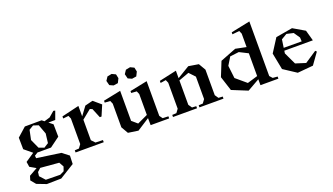

<svg xmlns="http://www.w3.org/2000/svg" viewBox="-82 -1426 4026 2321"><g transform="rotate(-20 1931.0 -265.0)"><path d="M293 -482.9 235.8 -448.2 210 -325.2 263.2 -208 330.1 -183.1 389.2 -220.2 403.8 -339.8 358.9 -460.9ZM34.2 129.9 50.8 76.2 157.2 16.1 79.1 -28.8 68.8 -95.2 182.1 -171.9 83 -253.9 81.1 -402.8 195.8 -504.9 412.1 -505.9 440.9 -482.9 514.2 -504.9 584 -564.9 606.9 -560.1 567.9 -453.1 479 -452.1 530.8 -411.1 533.2 -251 405.8 -157.2H231L189.9 -130.9L192.9 -98.1L502 -54.2L587.9 12.2L584 119.1L394 236.8L208 240.2L86.9 193.8ZM150.9 118.2 213.9 187 397.9 189.9 451.2 164.1 470.2 108.9 437 48.8 199.2 28.8 157.2 66.9Z M664.6 -27.8 718.8 -30.8 752 -76.2V-404.8L734.9 -444.8L664.6 -437V-463.9L888.7 -517.1V-382.8L969.7 -492.2L1069.8 -517.1L1165.5 -436L1107.9 -300.8H1085.9L1035.6 -422.9L1005.9 -435.1L888.7 -339.8V-76.2L931.6 -30.8L1026.9 -27.8V0H664.6Z M1425.8 -129.9 1495.6 -69.8 1629.4 -131.8V-400.9L1612.3 -440.9L1542.5 -445.8V-470.2L1766.6 -516.1V-69.8L1795.4 -29.8L1868.7 -26.9V0H1630.4L1629.4 -90.8L1469.7 12.2L1340.3 -6.8L1288.6 -96.2V-400.9L1271.5 -440.9L1201.7 -445.8V-470.2L1425.8 -516.1ZM1310.5 -685.1 1341.3 -731.9 1398.4 -743.2 1446.8 -720.2 1458.5 -667 1431.6 -612.8 1374.5 -604 1325.7 -626ZM1547.4 -685.1 1578.6 -731.9 1635.7 -743.2 1683.6 -720.2 1695.3 -667 1668.5 -612.8 1611.3 -604 1562.5 -626Z M1918 -464.8 2142.1 -514.2V-418L2301.3 -514.2L2430.2 -493.2L2482.4 -403.8V-75.2L2513.2 -29.8L2567.4 -26.9V0H2258.3V-26.9L2312 -29.8L2345.2 -75.2V-363.8L2275.4 -438L2142.1 -389.2V-75.2L2173.3 -29.8L2227.1 -26.9V0H1918V-26.9L1972.2 -29.8L2005.4 -75.2V-409.2L1988.3 -449.2L1918 -438Z M3180.2 -770V-67.9L3211.9 -32.2L3273.9 -26.9V0H3043V-76.2L2886.2 13.2L2687 -67.9L2627 -253.9L2701.2 -438L2906.2 -518.1L3043 -490.2V-663.1L3025.9 -703.1L2935.1 -693.8V-719.2ZM2757.8 -352.1 2776.9 -189 2909.2 -77.1 3043 -117.2V-410.2L2933.1 -465.8L2818.8 -452.1Z M3312.5 -308.1 3422.4 -480 3636.7 -517.1 3785.6 -430.2 3823.7 -293H3456.5L3451.7 -259.8L3525.4 -104L3654.8 -63L3806.6 -164.1L3822.8 -148.9L3719.7 -4.9L3518.6 13.2L3354.5 -94.2ZM3461.4 -328.1 3692.4 -327.1 3689.5 -377.9 3636.7 -455.1 3549.3 -475.1 3476.6 -432.1Z"/></g></svg>

Font: Ortica Angular Bold
Style: Regular
Weight: 700
Designer: Benedetta Bovani
Foundry: Collletttivo
Version: Version 2.000;Glyphs 3.1.2 (3151)